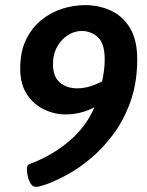

<svg xmlns="http://www.w3.org/2000/svg" viewBox="-20 -727 575 750"><path d="M121 3Q108 3 100 -9.5Q92 -22 88.5 -38.5Q85 -55 85 -65Q85 -75 87.5 -79.5Q90 -84 98 -87Q185 -120 251 -176.5Q317 -233 349 -308Q320 -293 292 -286.5Q264 -280 234 -280Q194 -280 154 -298.5Q114 -317 86.5 -356.5Q59 -396 59 -460Q59 -524 81 -570.5Q103 -617 140 -647.5Q177 -678 222 -692.5Q267 -707 312 -707Q368 -707 414.5 -685Q461 -663 488.5 -616.5Q516 -570 516 -496Q516 -405 490.5 -332.5Q465 -260 424 -204.5Q383 -149 336 -109.5Q289 -70 244 -45.5Q199 -21 166 -9Q133 3 121 3ZM281 -382Q308 -382 333 -390Q358 -398 379 -409Q383 -429 386 -450.5Q389 -472 389 -494Q389 -558 362 -582Q335 -606 299 -606Q272 -606 246.5 -590.5Q221 -575 204 -545.5Q187 -516 187 -475Q187 -428 213.5 -405Q240 -382 281 -382Z"/></svg>

Font: Asap SemiBold
Style: Italic
Weight: 600
Italic angle: -6°
Designer: Pablo Cosgaya
Foundry: Omnibus-Type
Version: Version 3.001; ttfautohint (v1.8.3)